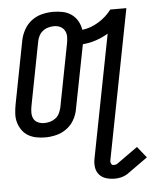

<svg xmlns="http://www.w3.org/2000/svg" viewBox="-54 -587 683 855"><g transform="rotate(-5 287.5 -160.0)"><path d="M425 222Q405 222 386.5 216.5Q368 211 356 197.5Q344 184 341 165Q338 146 342 126L449 -424Q422 -408 393 -398.5Q364 -389 335 -387L279 -101Q275 -77 262 -54Q249 -31 227.5 -15.5Q206 0 181 6Q156 12 132 12Q111 12 91.5 8Q72 4 56 -5.5Q40 -15 29 -30.5Q18 -46 12.5 -64.5Q7 -83 8 -103.5Q9 -124 13 -145L68 -429Q73 -453 86 -476Q99 -499 120 -514.5Q141 -530 166 -536Q191 -542 215 -542Q238 -542 259 -537.5Q280 -533 297 -521Q314 -509 324.5 -490.5Q335 -472 338 -451Q357 -453 375 -459.5Q393 -466 410.5 -476.5Q428 -487 443 -500.5Q458 -514 470 -530H542L412 138Q410 146 413.5 153.5Q417 161 425 161Q429 161 433.5 160Q438 159 441 157L535 90L575 140L481 207Q468 215 453.5 218.5Q439 222 425 222ZM133 -52Q146 -52 159 -55.5Q172 -59 183.5 -67.5Q195 -76 201 -88.5Q207 -101 210 -113L265 -397Q268 -412 268 -427Q268 -442 261 -454Q254 -466 241.5 -472Q229 -478 214 -478Q202 -478 188.5 -474.5Q175 -471 164 -462.5Q153 -454 146.5 -441.5Q140 -429 138 -417L83 -133Q80 -118 80 -103Q80 -88 86 -76Q92 -64 105.5 -58Q119 -52 133 -52Z"/></g></svg>

Font: Lode
Style: Italic
Weight: 400
Italic angle: -11°
Monospace: yes
Designer: Belleve Invis
Foundry: Belleve Invis
Version: Version 29.2.0; ttfautohint (v1.8.3)